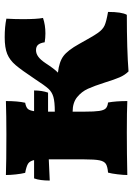

<svg xmlns="http://www.w3.org/2000/svg" viewBox="102 -648 554 797"><g transform="rotate(-90 378.5 -250.0)"><path d="M727 -78Q727 -21 715 0Q569 0 480 7Q465 -8 455.5 -30Q446 -52 434 -91Q420 -135 408 -161.5Q396 -188 373 -206.5Q350 -225 313 -225V-177Q313 -134 316 -114.5Q319 -95 326.5 -87.5Q334 -80 351 -78Q357 -45 357 2Q317 0 227 0Q138 0 50 2Q50 -14 53 -39Q56 -64 60 -78Q85 -80 96 -87Q107 -94 111 -113.5Q115 -133 115 -177V-324Q61 -322 27 -320Q27 -361 36 -385H112Q108 -403 97 -410Q86 -417 59 -422Q55 -438 52.5 -461Q50 -484 50 -502Q106 -500 218 -500Q297 -500 357 -502Q357 -453 350 -422Q333 -419 325.5 -412Q318 -405 315 -385H401Q401 -353 392 -327H313V-326V-299Q354 -299 374.5 -305Q395 -311 408.5 -326Q422 -341 448 -381Q486 -438 506.5 -462Q527 -486 552.5 -496.5Q578 -507 622 -507Q666 -507 699 -500Q697 -466 697 -432Q697 -373 702 -348Q673 -338 638 -338Q619 -338 601 -341Q598 -360 590.5 -368.5Q583 -377 568 -377Q554 -377 541 -367.5Q528 -358 514 -337Q490 -300 475 -286Q520 -281 544 -263Q568 -245 594 -198Q626 -140 640 -120Q654 -100 670.5 -92.5Q687 -85 727 -78Z"/></g></svg>

Font: Vollkorn SC Black
Style: Regular
Weight: 900
Designer: Friedrich Althausen
Foundry: Friedrich Althausen
Version: Version 4.015